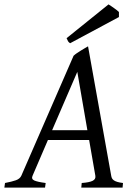

<svg xmlns="http://www.w3.org/2000/svg" viewBox="-37 -854 617 874"><path d="M181.2 -216.8 111.3 -54.2Q104.5 -39.1 118.9 -32.5Q133.3 -25.9 170.9 -21L168 0H-17.1L-14.2 -21Q16.6 -26.9 35.2 -33.4Q53.7 -40 60.1 -54.2L297.9 -600.1Q304.2 -606 313 -612.1Q321.8 -618.2 331.1 -623.8Q340.3 -629.4 348.9 -634.5Q357.4 -639.6 363.8 -643.1L469.2 -54.2Q470.2 -47.4 472.9 -42.2Q475.6 -37.1 481.4 -33Q487.3 -28.8 497.3 -25.9Q507.3 -22.9 522.9 -21L521 0H333L335 -21Q369.6 -23.4 384.8 -31Q399.9 -38.6 397 -54.2L368.7 -216.8ZM360.8 -261.2 314.9 -526.9 200.2 -261.2ZM504.4 -776.4 282.2 -657.2Q275.4 -661.6 272.9 -666Q270.5 -670.4 266.1 -680.2L457 -834L468.3 -826.7Q474.6 -822.3 481.7 -817.4Q488.8 -812.5 495.1 -807.6Q501.5 -802.7 504.4 -799.3Z"/></svg>

Font: Gentium Plus Am
Style: Italic
Weight: 400
Italic angle: -8°
Designer: J. Victor Gaultney, Annie Olsen, Iska Routamaa, Becca Hirsbrunner
Foundry: SIL International
Version: Version 5.000